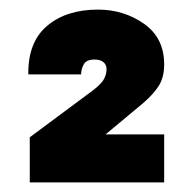

<svg xmlns="http://www.w3.org/2000/svg" viewBox="-20 -791 392 400"><path d="M200 -511H322V-411H42V-505L174 -603Q192 -617 197 -627Q202 -637 202 -647Q202 -656 195.5 -661.5Q189 -667 177 -667Q160 -667 154.5 -657Q149 -647 149 -636H39Q38 -703 78 -737Q118 -771 184 -771Q238 -771 280 -741.5Q322 -712 322 -657Q322 -630 311 -612.5Q300 -595 278 -576Z"/></svg>

Font: Arvo
Style: Bold
Weight: 700
Designer: Anton Koovit (Cyrillic Expansion: Cyreal)
Foundry: Anton Koovit, Yassin Baggar
Version: Version 3.000